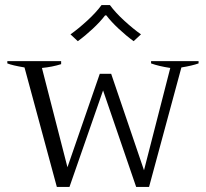

<svg xmlns="http://www.w3.org/2000/svg" viewBox="-20 -740 815 760"><path d="M259 -604Q290 -626 325 -658Q360 -690 382 -720H415Q437 -690 472 -658Q507 -626 538 -604L509 -577Q480 -598 450 -626Q420 -654 401 -679H396Q377 -654 347 -626Q317 -598 288 -577ZM77 -473Q29 -481 9 -489V-498H222V-486Q187 -475 146 -471L247 -78L375 -448H420L550 -66L654 -471Q608 -478 578 -489V-498H766V-489Q741 -480 698 -473L570 0H519L388 -382L255 0H205Z"/></svg>

Font: Trirong Light
Style: Regular
Weight: 300
Designer: Katatrad Team
Foundry: CadsonDemak
Version: Version 1.001